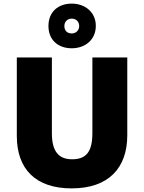

<svg xmlns="http://www.w3.org/2000/svg" viewBox="-20 -1098 797 1062"><path d="M377 -831C451 -831 510 -878 510 -955C510 -1031 450 -1078 377 -1078C300 -1078 248 -1031 248 -954C248 -878 300 -831 377 -831ZM377 -913C350 -913 336 -930 336 -954C336 -979 354 -995 377 -995C400 -995 418 -979 418 -954C418 -930 400 -913 377 -913ZM684 -350V-780H491V-362C491 -260 458 -217 379 -217C305 -217 267 -260 267 -361V-780H73V-346C73 -161 179 -56 376 -56C582 -56 684 -170 684 -350Z"/></svg>

Font: Noto Sans Malayalam UI Black
Style: Regular
Weight: 900
Designer: Jelle Bosma - Monotype Design Team
Foundry: Monotype Imaging Inc.
Version: Version 2.104